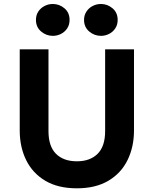

<svg xmlns="http://www.w3.org/2000/svg" viewBox="-20 -954 791 988"><path d="M375.5 15Q278.5 15 213.2 -23.8Q148 -62.5 114.8 -129.8Q81.5 -197 81.5 -283V-700H229.5V-279Q229.5 -201 268.2 -162.5Q307 -124 375.5 -124Q443.5 -124 482.2 -162.5Q521 -201 521 -279V-700H669.5V-283Q669.5 -197.5 636.2 -130Q603 -62.5 537.5 -23.8Q472 15 375.5 15ZM252 -769.5Q218 -769.5 191.5 -792Q165 -814.5 165 -851.5Q165 -876.5 177.2 -894.8Q189.5 -913 209.2 -923.2Q229 -933.5 252 -933.5Q285.5 -933.5 311.8 -911.2Q338 -889 338 -851.5Q338 -826.5 325.8 -808Q313.5 -789.5 293.8 -779.5Q274 -769.5 252 -769.5ZM499.5 -769.5Q465.5 -769.5 439 -792Q412.5 -814.5 412.5 -851.5Q412.5 -876 424.8 -894.5Q437 -913 456.8 -923.2Q476.5 -933.5 499.5 -933.5Q533 -933.5 559.2 -911.2Q585.5 -889 585.5 -851.5Q585.5 -826.5 573.2 -808Q561 -789.5 541.2 -779.5Q521.5 -769.5 499.5 -769.5Z"/></svg>

Font: Geologica Cursive SemiBold
Style: Regular
Weight: 600
Designer: Sindre Bremnes, Frode Helland
Foundry: Monokrom Skriftforlag AS
Version: Version 1.010;gftools[0.9.28]